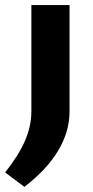

<svg xmlns="http://www.w3.org/2000/svg" viewBox="-47 -537 364 754"><path d="M76.2 -99.1V-517.1H226.1V-99.1Q226.1 -20 181.2 54.9Q136.2 129.9 48.8 196.8L-26.9 140.1Q25.9 74.2 51 16.1Q76.2 -42 76.2 -99.1Z"/></svg>

Font: Sarala
Style: Bold
Weight: 700
Designer: Andres Torresi
Foundry: Huerta Tipografica
Version: Version 1.004;PS 001.003;hotconv 1.0.70;makeotf.lib2.5.58329